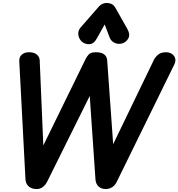

<svg xmlns="http://www.w3.org/2000/svg" viewBox="-20 -1283 1210 1303"><path d="M230.5 0Q196 0 176 -16.8Q156 -33.5 153 -62.5L111 -864Q108.5 -895.5 127.5 -912Q146.5 -928.5 177 -928.5Q211.5 -928.5 230.2 -912.5Q249 -896.5 249.5 -872.5L274 -296L562 -884.5Q568.5 -898 582 -913.2Q595.5 -928.5 631 -928.5Q669 -928.5 687.5 -913.5Q706 -898.5 707.5 -872.5L748 -304.5L1025.5 -879Q1035.5 -898 1054.5 -913.2Q1073.5 -928.5 1107 -928.5Q1128.5 -928.5 1145.5 -917.8Q1162.5 -907 1168.5 -888.2Q1174.5 -869.5 1162.5 -844.5L773 -50.5Q762 -26 741.8 -13Q721.5 0 698 0Q668.5 0 649.5 -17Q630.5 -34 628 -64L589 -632L299 -48Q287 -25.5 269 -12.8Q251 0 230.5 0ZM810 -988.5Q783 -980.5 758.2 -992Q733.5 -1003.5 724 -1028.5L690.5 -1117L636.5 -1021Q616.5 -984.5 586.5 -983.2Q556.5 -982 535 -1001Q514.5 -1020.5 511.5 -1048Q508.5 -1075.5 527 -1096.5L651.5 -1239Q662.5 -1251.5 676.2 -1257.2Q690 -1263 704 -1263Q721 -1263 736.8 -1256Q752.5 -1249 763 -1230.5L844.5 -1086Q865 -1049.5 851.2 -1023.2Q837.5 -997 810 -988.5Z"/></svg>

Font: Edu VIC WA NT Hand Pre
Style: Regular
Weight: 400
Designer: Tina and Corey Anderson, Eben Sorkin, Mirko Velimirovic
Foundry: Google for Education
Version: Version 1.000